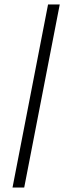

<svg xmlns="http://www.w3.org/2000/svg" viewBox="-20 -792 286 854"><path d="M35.7 42 193.7 -772H245.7L87.7 42Z"/></svg>

Font: Savate ExtraLight
Style: Italic
Weight: 200
Italic angle: -11°
Designer: Max Esnée
Foundry: Plomb Type
Version: Version 2.000